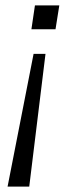

<svg xmlns="http://www.w3.org/2000/svg" viewBox="-20 -509 271 709"><path d="M8 180 104 -310H148L88 180ZM96 -401 109 -489H199L185 -401Z"/></svg>

Font: Nunito Sans 10pt Light
Style: Italic
Weight: 300
Italic angle: -9°
Designer: Vernon Adams
Foundry: Vernon Adams
Version: Version 3.101;gftools[0.9.27]